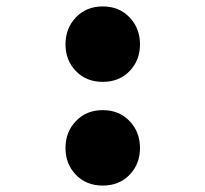

<svg xmlns="http://www.w3.org/2000/svg" viewBox="-20 -566 640 598"><path d="M383.5 -344.5Q351 -311 300 -311Q249 -311 216.5 -344.5Q184 -378 184 -428Q184 -478 216.5 -512Q249 -546 300 -546Q351 -546 383.5 -512Q416 -478 416 -428Q416 -378 383.5 -344.5ZM383.5 -21.5Q351 12 300 12Q249 12 216.5 -21.5Q184 -55 184 -105Q184 -155 216.5 -189Q249 -223 300 -223Q351 -223 383.5 -189Q416 -155 416 -105Q416 -55 383.5 -21.5Z"/></svg>

Font: TypoPRO Source Code Pro
Style: Bold
Weight: 700
Monospace: yes
Designer: Paul D. Hunt, Teo Tuominen
Foundry: Adobe Systems Incorporated
Version: Version 2.010;PS 1.0;hotconv 1.0.84;makeotf.lib2.5.63406